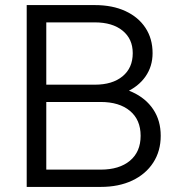

<svg xmlns="http://www.w3.org/2000/svg" viewBox="-20 -735 706 755"><path d="M85 0V-715H353Q422 -715 473 -691.5Q524 -668 552 -625.5Q580 -583 580 -526Q580 -474 552 -434Q524 -394 473 -371.5Q422 -349 353 -349H172V-397H376Q447 -397 500 -373Q553 -349 582.5 -305Q612 -261 612 -201Q612 -141 582.5 -95.5Q553 -50 500 -25Q447 0 376 0ZM162 -68H376Q449 -68 491 -103Q533 -138 533 -201Q533 -264 491 -299Q449 -334 376 -334H152V-402H353Q422 -402 462 -435Q502 -468 502 -526Q502 -582 462 -614.5Q422 -647 353 -647H162Z"/></svg>

Font: Wix Madefor Display
Style: Regular
Weight: 400
Designer: Dalton Maag Ltd
Foundry: Dalton Maag Ltd
Version: Version 3.100